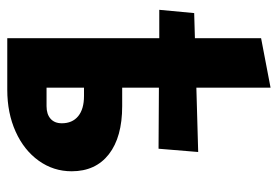

<svg xmlns="http://www.w3.org/2000/svg" viewBox="-138 -626 764 528"><g transform="rotate(90 244.0 -362.0)"><path d="M451 -177Q451 -127 422 -86.5Q393 -46 342 -23Q291 0 227 0H85V-418H7L16 -514L85 -516V-698L221 -724V-520L398 -525L389 -416L221 -417V-316H272Q357 -316 404 -279.5Q451 -243 451 -177ZM319 -150Q319 -179 299.5 -195Q280 -211 244 -211H221V-108H272Q294 -108 306.5 -119Q319 -130 319 -150Z"/></g></svg>

Font: Ysabeau Ultrabold
Style: Regular
Weight: 800
Designer: Christian Thalmann (Catharsis Fonts)
Version: Version 0.003